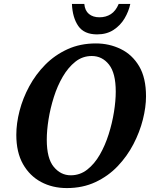

<svg xmlns="http://www.w3.org/2000/svg" viewBox="-20 -946 780 977"><path d="M320 11Q247 11 189 -20Q131 -51 97 -111Q63 -171 63 -260Q63 -318 79.5 -382Q96 -446 129 -507Q162 -568 210.5 -617Q259 -666 323.5 -695.5Q388 -725 468 -725Q536 -725 594.5 -696.5Q653 -668 688 -609Q723 -550 723 -456Q723 -401 707 -337.5Q691 -274 659 -212.5Q627 -151 579 -100.5Q531 -50 466 -19.5Q401 11 320 11ZM340 -54Q387 -54 424 -83Q461 -112 488 -159Q515 -206 533 -263Q551 -320 560 -376.5Q569 -433 569 -480Q569 -574 534.5 -617.5Q500 -661 447 -661Q400 -661 363.5 -632Q327 -603 299.5 -556Q272 -509 254 -452Q236 -395 227 -338.5Q218 -282 218 -235Q218 -140 253.5 -97Q289 -54 340 -54ZM474 -771Q408 -771 378.5 -813.5Q349 -856 346 -926H409Q412 -892 432.5 -875Q453 -858 486 -858Q519 -858 544 -874Q569 -890 584 -926H643Q635 -888 614 -852.5Q593 -817 558 -794Q523 -771 474 -771Z"/></svg>

Font: Noto Serif SemiCondensed
Style: Bold Italic
Weight: 700
Width: 4
Italic angle: -12°
Designer: Monotype Design Team
Foundry: Monotype Imaging Inc.
Version: Version 2.014